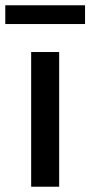

<svg xmlns="http://www.w3.org/2000/svg" viewBox="-39 -707 342 727"><path d="M79 0V-510H185V0ZM-19 -616V-687H283V-616Z"/></svg>

Font: Saira Thin Medium
Style: Regular
Weight: 500
Version: Version 1.101